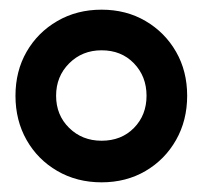

<svg xmlns="http://www.w3.org/2000/svg" viewBox="-20 -650 419 397"><path d="M190 -273Q139 -273 98.5 -296.5Q58 -320 35 -360.5Q12 -401 12 -452Q12 -503 35 -543Q58 -583 98.5 -606.5Q139 -630 190 -630Q241 -630 281 -606.5Q321 -583 344 -543Q367 -503 367 -452Q367 -401 344 -360.5Q321 -320 281 -296.5Q241 -273 190 -273ZM190 -359Q231 -359 257 -385.5Q283 -412 283 -452Q283 -492 257 -519Q231 -546 190 -546Q150 -546 123 -519Q96 -492 96 -452Q96 -412 123 -385.5Q150 -359 190 -359Z"/></svg>

Font: Piazzolla SC Black
Style: Regular
Weight: 900
Designer: Juan Pablo del Peral
Foundry: Huerta Tipografica
Version: Version 1.330